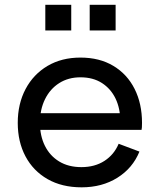

<svg xmlns="http://www.w3.org/2000/svg" viewBox="-20 -792 679 822"><path d="M329.5 10Q245 10 183.5 -25.2Q122 -60.5 89 -122.8Q56 -185 56 -266Q56 -347.5 89.5 -410.8Q123 -474 183.5 -509.8Q244 -545.5 324.5 -545.5Q406 -545.5 465.2 -510Q524.5 -474.5 556.2 -411.5Q588 -348.5 588 -266Q588 -254 587.5 -247.2Q587 -240.5 586 -236H493Q494 -243.5 494.5 -252.2Q495 -261 495 -273Q495 -327.5 474.8 -369.8Q454.5 -412 416.5 -436.5Q378.5 -461 324.5 -461Q272.5 -461 233.5 -436.2Q194.5 -411.5 172.8 -367.5Q151 -323.5 151 -266Q151 -210.5 172.2 -167.8Q193.5 -125 233.2 -100.8Q273 -76.5 328.5 -76.5Q386 -76.5 427.2 -103.2Q468.5 -130 488 -176.5L577 -143Q548 -72 482.5 -31Q417 10 329.5 10ZM115.5 -236V-307.5H558L586 -236ZM174 -771.5H285V-661.5H174ZM364 -771.5H475V-661.5H364Z"/></svg>

Font: Hepta Slab Medium
Style: Regular
Weight: 500
Designer: Michael LaGattuta
Foundry: Michael LaGattuta
Version: Version 1.102